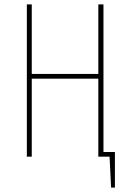

<svg xmlns="http://www.w3.org/2000/svg" viewBox="-20 -701 582 859"><path d="M442.9 -21H494.1V138.2H477.1L470.2 0H419.9V-349.1H122.1V0H100.1V-681.2H122.1V-370.1H419.9V-681.2H442.9Z"/></svg>

Font: Fira Sans Compressed Thin
Style: Regular
Weight: 100
Width: 1
Designer: Carrois Corporate & Edenspiekermann AG
Foundry: Carrois Corporate GbR & Edenspiekermann AG
Version: Version 4.203;PS 004.203;hotconv 1.0.88;makeotf.lib2.5.64775